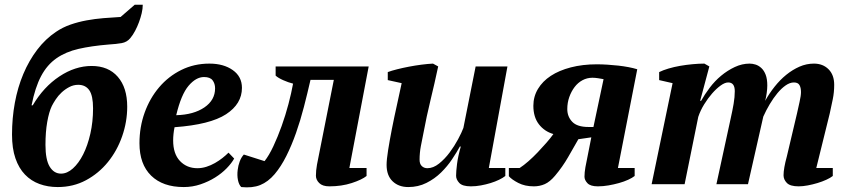

<svg xmlns="http://www.w3.org/2000/svg" viewBox="-20 -782 3607 815"><path d="M31 -211Q31 -280 43 -345.5Q55 -411 79 -468Q103 -525 138 -571Q173 -617 218 -647Q246 -666 279 -677.5Q312 -689 347.5 -695.5Q383 -702 419.5 -705Q456 -708 492 -710L552 -762H586Q586 -745 581.5 -726Q577 -707 570 -688Q563 -669 553.5 -651Q544 -633 533 -620Q519 -603 496.5 -599Q474 -595 441 -593Q368 -587 313.5 -574.5Q259 -562 219.5 -534.5Q180 -507 154.5 -459Q129 -411 114 -335H119Q165 -413 232 -457.5Q299 -502 369 -502Q440 -502 480 -456Q520 -410 520 -329Q520 -265 498.5 -203.5Q477 -142 438 -94Q399 -46 345 -17Q291 12 225 12Q183 12 147.5 -1Q112 -14 86 -41Q60 -68 45.5 -110Q31 -152 31 -211ZM200 -332Q188 -307 180.5 -264.5Q173 -222 173 -167Q173 -104 191 -74.5Q209 -45 239 -45Q265 -45 289.5 -67Q314 -89 333 -126.5Q352 -164 363.5 -214.5Q375 -265 375 -322Q375 -376 359 -399Q343 -422 312 -422Q292 -422 274 -412.5Q256 -403 241.5 -389.5Q227 -376 216.5 -360Q206 -344 200 -332Z M974 -109Q963 -89 942 -67.5Q921 -46 893 -28.5Q865 -11 831 0.5Q797 12 760 12Q671 12 621.5 -36.5Q572 -85 572 -174Q572 -243 594 -304Q616 -365 655.5 -411.5Q695 -458 749.5 -485Q804 -512 869 -512Q929 -512 968 -484.5Q1007 -457 1007 -409Q1007 -341 939.5 -297Q872 -253 721 -242Q718 -228 716.5 -213.5Q715 -199 715 -186Q715 -129 744 -98.5Q773 -68 818 -68Q837 -68 856 -74Q875 -80 892.5 -90Q910 -100 924.5 -111.5Q939 -123 950 -134ZM846 -455Q812 -455 780.5 -418Q749 -381 728 -293Q802 -295 847.5 -326Q893 -357 893 -407Q893 -427 882.5 -441Q872 -455 846 -455Z M1397 -443H1298Q1285 -386 1270 -328Q1255 -270 1236.5 -217.5Q1218 -165 1195.5 -120Q1173 -75 1146 -43Q1118 -10 1084.5 3.5Q1051 17 1004 12Q994 2 990 -18Q986 -38 989 -61Q991 -79 997.5 -96.5Q1004 -114 1015 -126L1103 -98Q1122 -122 1140.5 -161.5Q1159 -201 1175.5 -247Q1192 -293 1204.5 -340.5Q1217 -388 1224 -427Q1204 -432 1182.5 -441.5Q1161 -451 1150 -461V-500H1545L1463 -69H1536V-35Q1516 -19 1473 -5Q1430 9 1378 9Q1349 9 1335 -5Q1321 -19 1321 -36Q1321 -58 1325.5 -83Q1330 -108 1335 -131Z M2125 -69V-35Q2115 -27 2098.5 -19Q2082 -11 2062.5 -5Q2043 1 2021.5 5Q2000 9 1979 9Q1943 9 1929.5 -5.5Q1916 -20 1916 -36Q1916 -54 1920 -86Q1924 -118 1936 -160H1932Q1919 -136 1899 -106Q1879 -76 1852 -49.5Q1825 -23 1790 -5.5Q1755 12 1713 12Q1672 12 1646.5 -12.5Q1621 -37 1621 -82Q1621 -104 1627.5 -145Q1634 -186 1643.5 -234.5Q1653 -283 1664.5 -334.5Q1676 -386 1685 -429L1626 -442V-476Q1642 -482 1666 -488Q1690 -494 1716 -499Q1742 -504 1769 -507.5Q1796 -511 1818 -512L1840 -500Q1824 -425 1807.5 -357.5Q1791 -290 1777 -215Q1772 -191 1766.5 -162Q1761 -133 1761 -104Q1761 -86 1770.5 -77Q1780 -68 1794 -68Q1819 -68 1843.5 -87.5Q1868 -107 1888.5 -134.5Q1909 -162 1924.5 -191Q1940 -220 1947 -239L1999 -500H2134L2055 -69Z M2542 -446Q2532 -448 2518.5 -450Q2505 -452 2495 -452Q2472 -452 2452.5 -441.5Q2433 -431 2419 -412.5Q2405 -394 2396.5 -370Q2388 -346 2388 -319Q2388 -287 2409 -265Q2430 -243 2478 -243H2499ZM2329 -213Q2291 -224 2267.5 -254.5Q2244 -285 2244 -333Q2244 -372 2263.5 -404.5Q2283 -437 2318 -460Q2353 -483 2403 -496Q2453 -509 2513 -509Q2535 -509 2558.5 -507.5Q2582 -506 2604.5 -503.5Q2627 -501 2648 -497Q2669 -493 2685 -488L2603 -69H2674V-35Q2664 -27 2646.5 -19Q2629 -11 2607.5 -5Q2586 1 2563 5Q2540 9 2518 9Q2486 9 2473.5 -4.5Q2461 -18 2461 -32Q2461 -50 2465 -72.5Q2469 -95 2474 -118L2490 -199L2435 -191Q2415 -156 2391.5 -115Q2368 -74 2336 -36Q2314 -10 2292.5 -0.5Q2271 9 2246 9Q2208 9 2180 -5.5Q2152 -20 2140 -34V-69H2186Q2203 -80 2223 -97.5Q2243 -115 2262.5 -135.5Q2282 -156 2299.5 -176Q2317 -196 2329 -213Z M3363 -300Q3368 -323 3374 -349.5Q3380 -376 3380 -391Q3380 -410 3373.5 -421Q3367 -432 3350 -432Q3333 -432 3315 -419.5Q3297 -407 3280 -386.5Q3263 -366 3247.5 -340Q3232 -314 3220 -287L3155 0H3021L3082 -281Q3089 -312 3094 -341Q3099 -370 3099 -395Q3099 -432 3071 -432Q3057 -432 3039 -419Q3021 -406 3003 -385.5Q2985 -365 2969 -339Q2953 -313 2944 -286L2886 0H2746L2835 -429L2778 -442V-476Q2794 -484 2817.5 -491Q2841 -498 2867 -502.5Q2893 -507 2920 -509.5Q2947 -512 2970 -512L2991 -500L2952 -354H2956Q2971 -381 2992.5 -409.5Q3014 -438 3041 -460.5Q3068 -483 3099 -497.5Q3130 -512 3162 -512Q3174 -512 3187 -508Q3200 -504 3211.5 -493.5Q3223 -483 3230 -465Q3237 -447 3237 -419Q3237 -405 3234.5 -387Q3232 -369 3228 -354Q3245 -385 3268 -414Q3291 -443 3317.5 -464.5Q3344 -486 3373.5 -499Q3403 -512 3435 -512Q3473 -512 3497 -488Q3521 -464 3521 -422Q3521 -390 3515 -361Q3509 -332 3502 -300L3445 -69H3515V-35Q3505 -27 3487.5 -19Q3470 -11 3450 -5Q3430 1 3409 5Q3388 9 3370 9Q3334 9 3320 -5.5Q3306 -20 3306 -38Q3306 -67 3320 -118Z"/></svg>

Font: PT Serif
Style: Bold Italic
Weight: 700
Italic angle: -12°
Designer: A.Korolkova, O.Umpeleva, V.Yefimov
Foundry: ParaType Ltd
Version: Version 1.000W OFL